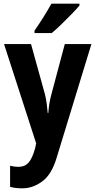

<svg xmlns="http://www.w3.org/2000/svg" viewBox="-20 -786 520 1046"><path d="M2 -546H149L225 -272Q231 -247 234.5 -221.5Q238 -196 240 -170H243Q245 -196 248.5 -219Q252 -242 260 -272L333 -546H478L289 72Q262 164 210.5 202Q159 240 102 240Q82 240 66 238Q50 236 35 232V117Q58 123 81 123Q115 123 135.5 100Q156 77 171 23L177 -5ZM413 -756Q398 -738 371.5 -710.5Q345 -683 315.5 -654.5Q286 -626 262 -606H168V-619Q193 -655 217.5 -694Q242 -733 260 -766H413Z"/></svg>

Font: Noto Sans Gujarati Condensed
Style: Bold
Weight: 700
Width: 3
Designer: Jelle Bosma - Monotype Design Team, Universal Thirst
Foundry: Monotype Imaging Inc.
Version: Version 2.106; ttfautohint (v1.8.4.7-5d5b)